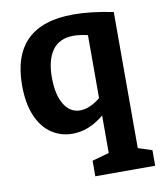

<svg xmlns="http://www.w3.org/2000/svg" viewBox="-86 -615 762 913"><g transform="rotate(-10 295.0 -158.0)"><path d="M522 133 589 155V230H300V155L382 132V-49Q309 12 230 12Q172 12 127 -19Q82 -50 57 -110Q32 -170 32 -255Q32 -546 330 -546Q414 -546 522 -524ZM284 -91Q330 -91 382 -133V-437Q344 -446 314 -446Q245 -446 211.5 -399.5Q178 -353 178 -268Q178 -186 206.5 -138.5Q235 -91 284 -91Z"/></g></svg>

Font: Bitter Pro
Style: Bold
Weight: 700
Designer: Sol Matas, and Bitter project Authors
Foundry: Sol Matas
Version: Version 1.010